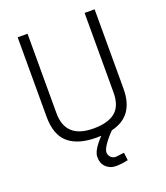

<svg xmlns="http://www.w3.org/2000/svg" viewBox="-160 -803 962 1116"><g transform="rotate(-20 321.0 -245.5)"><path d="M143 -204Q143 -46 316 -46Q406 -46 451 -83Q496 -120 496 -204V-695H558V-204Q558 -34 412 0Q380 32 359 62.5Q338 93 338 110Q338 127 350 140Q362 153 381 153L433 147L439 195Q398 204 363 204Q328 204 303.5 181Q279 158 279 117Q279 76 343 9Q334 10 316 10Q201 10 141.5 -40.5Q82 -91 82 -204V-695H143Z"/></g></svg>

Font: Titillium Web Light
Style: Regular
Weight: 300
Version: Version 1.002;PS 57.000;hotconv 1.0.70;makeotf.lib2.5.55311